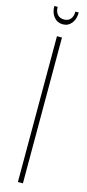

<svg xmlns="http://www.w3.org/2000/svg" viewBox="-130 -860 403 889"><g transform="rotate(15 72.0 -415.5)"><path d="M84 -699V0H60V-699ZM113 -831H129Q129 -799 113 -779Q97 -759 71 -759Q45 -759 28.5 -779Q12 -799 12 -831H28Q28 -808 39.5 -795Q51 -782 71 -782Q91 -782 102 -795Q113 -808 113 -831Z"/></g></svg>

Font: Moniqa Thin Paragraph
Style: Regular
Weight: 100
Designer: Rajesh Rajput
Foundry: Rajesh Rajput
Version: Version 1.000